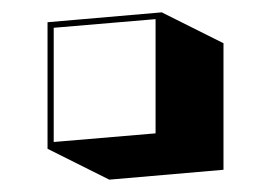

<svg xmlns="http://www.w3.org/2000/svg" viewBox="-20 -513 440 311"><path d="M57 -272V-477L242 -493L342 -443V-238L157 -222ZM67 -468V-283L232 -297V-482Z"/></svg>

Font: Rampart One
Style: Regular
Weight: 400
Designer: Fontworks Inc.
Foundry: Fontworks Inc.
Version: Version 1.100